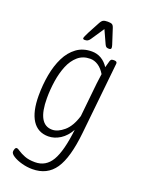

<svg xmlns="http://www.w3.org/2000/svg" viewBox="-170 -796 812 1086"><g transform="rotate(20 235.5 -253.0)"><path d="M167 212Q135 212 104 203.5Q73 195 52 182Q31 169 31 156Q31 148 34.5 139Q38 130 46 130Q51 130 65.5 140Q80 150 105 160Q130 170 168 170Q233 170 267.5 111.5Q302 53 317 -79Q294 -37 259.5 -15Q225 7 188 7Q125 7 92 -44Q59 -95 59 -192Q59 -257 70 -317.5Q81 -378 104.5 -425.5Q128 -473 166 -501Q204 -529 258 -529Q289 -529 314.5 -514Q340 -499 358 -471Q363 -492 369 -511Q372 -520 376.5 -522.5Q381 -525 390 -525H393Q411 -525 410 -511L365 -79Q349 76 302.5 144Q256 212 167 212ZM196 -36Q230 -36 266.5 -67Q303 -98 323 -164L344 -367Q346 -382 348 -397.5Q350 -413 352 -427Q334 -457 311 -472Q288 -487 263 -487Q219 -487 189 -461Q159 -435 141.5 -392.5Q124 -350 116 -298Q108 -246 108 -194Q108 -36 196 -36ZM196 -576Q185 -576 185 -583Q185 -588 191 -600Q197 -612 201 -621L239 -692Q248 -709 257 -713.5Q266 -718 284 -718Q302 -718 310 -713.5Q318 -709 323 -692L346 -621Q349 -613 352 -602.5Q355 -592 355 -586Q355 -576 342 -576Q332 -576 326.5 -579Q321 -582 316 -593L280 -672L227 -593Q220 -583 213 -579.5Q206 -576 196 -576Z"/></g></svg>

Font: Asap Condensed Condensed ExtraLight
Style: Italic
Weight: 200
Width: 3
Italic angle: -6°
Designer: Pablo Cosgaya
Foundry: Omnibus-Type
Version: Version 3.001; ttfautohint (v1.8.4.7-5d5b)